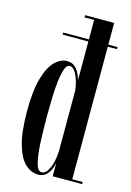

<svg xmlns="http://www.w3.org/2000/svg" viewBox="-117 -809 600 878"><g transform="rotate(15 183.5 -370.0)"><path d="M154.5 10Q121.5 10 93.2 -15.5Q65 -41 47.8 -100Q30.5 -159 30.5 -259Q30.5 -355 47.5 -413.8Q64.5 -472.5 91.5 -499.2Q118.5 -526 148.5 -526Q173.5 -526 188 -511.8Q202.5 -497.5 209.8 -480.2Q217 -463 219 -454V-637.5H97.5V-647.5H219V-739.5H173.5V-750H311V-647.5H354.5V-637.5H311V-10H360V0H221V-62.5Q219 -51 212 -33.8Q205 -16.5 191 -3.2Q177 10 154.5 10ZM167 -4.5Q182 -4.5 193.2 -20.8Q204.5 -37 211 -63Q217.5 -89 219 -118V-404Q217 -427 209.8 -451Q202.5 -475 191.2 -491.2Q180 -507.5 166 -507.5Q152 -507.5 143.8 -484.5Q135.5 -461.5 131.2 -424.2Q127 -387 125.8 -343Q124.5 -299 124.5 -257Q124.5 -192.5 127.2 -134.8Q130 -77 139 -40.8Q148 -4.5 167 -4.5Z"/></g></svg>

Font: Imbue 100pt Medium
Style: Regular
Weight: 500
Designer: Tyler Finck
Foundry: Etcetera Type Company
Version: Version 1.102; ttfautohint (v1.8.3)